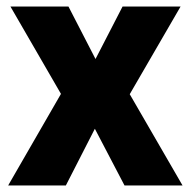

<svg xmlns="http://www.w3.org/2000/svg" viewBox="-20 -569 585 589"><path d="M167 -281 12 -549H190L273 -388L356 -549H534L378 -280L540 0H362L271 -174L182 0H5Z"/></svg>

Font: Noto Sans Gurmukhi SemiCondensed ExtraBold
Style: Regular
Weight: 800
Width: 4
Designer: Jelle Bosma - Monotype Design Team
Foundry: Monotype Imaging Inc.
Version: Version 2.004; ttfautohint (v1.8.4.7-5d5b)